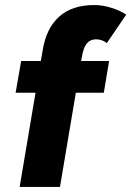

<svg xmlns="http://www.w3.org/2000/svg" viewBox="-20 -742 521 762"><path d="M354 -722Q387 -722 422 -711Q457 -700 481 -684L404 -571Q385 -586 361 -586Q338 -586 324.5 -569.5Q311 -553 305 -516L302 -500H413L392 -374H281L218 0H58L121 -374H42L64 -500H142L150 -546Q164 -630 215 -676Q266 -722 354 -722Z"/></svg>

Font: Oak Sans ExtraBold
Style: Italic
Weight: 800
Italic angle: -9.49998°
Foundry: Erik Kennedy, Walven
Version: Version 1.000